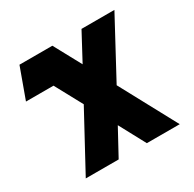

<svg xmlns="http://www.w3.org/2000/svg" viewBox="-154 -861 1029 1021"><g transform="rotate(-30 360.5 -350.0)"><path d="M88 -700H290L380 -534L469 -700H671L481 -347L668 0H466L380 -160L293 0H91L279 -347L189 -513H20Z"/></g></svg>

Font: Clickuper
Style: Bold
Weight: 700
Designer: Denis Ignatov
Foundry: Denis Ignatov
Version: Version 1.10 April 16, 2021